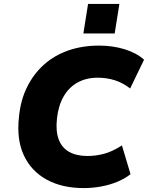

<svg xmlns="http://www.w3.org/2000/svg" viewBox="-20 -949 757 981"><path d="M408 12Q297 12 218 -31.5Q139 -75 101.5 -156Q64 -237 77 -352Q85 -437 118.5 -504.5Q152 -572 205.5 -619.5Q259 -667 330 -691.5Q401 -716 486 -716Q556 -716 616.5 -697.5Q677 -679 716 -644L645 -497Q606 -527 565 -539.5Q524 -552 479 -552Q421 -552 376.5 -527.5Q332 -503 305 -456Q278 -409 271 -343Q264 -279 280 -236.5Q296 -194 333.5 -173Q371 -152 427 -152Q470 -152 512.5 -163.5Q555 -175 603 -206L647 -59Q618 -36 579 -20Q540 -4 496 4Q452 12 408 12ZM406 -778 430 -929H590L566 -778Z"/></svg>

Font: Nunito Sans 8pt Black
Style: Italic
Weight: 900
Italic angle: -9°
Version: Version 3.101;gftools[0.9.27]